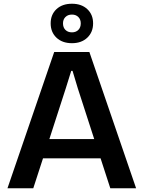

<svg xmlns="http://www.w3.org/2000/svg" viewBox="-20 -1007 768 1027"><path d="M20 0 270 -729H458L708 0H570L518 -160H210L158 0ZM365 -776Q313 -776 282 -805.5Q251 -835 251 -882Q251 -929 282 -958Q313 -987 365 -987Q416 -987 447 -958Q478 -929 478 -882Q478 -835 447 -805.5Q416 -776 365 -776ZM365 -834Q386 -834 399 -847Q412 -860 412 -882Q412 -903 399 -916Q386 -929 365 -929Q343 -929 330 -916Q317 -903 317 -882Q317 -860 330 -847Q343 -834 365 -834ZM244 -263H484L396 -535L368 -628H361L332 -535Z"/></svg>

Font: Mona Sans SemiBold
Style: Regular
Weight: 600
Designer: Deni Anggara
Foundry: GitHub
Version: Version 2.000;Glyphs 3.2.3 (3260)